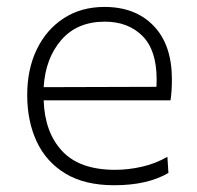

<svg xmlns="http://www.w3.org/2000/svg" viewBox="-20 -525 568 554"><path d="M309.5 9.5Q224.5 9.5 168.8 -24.2Q113 -58 85.8 -116.8Q58.5 -175.5 58.5 -251Q58.5 -325 86 -382.2Q113.5 -439.5 163.8 -472.2Q214 -505 281.5 -505Q371 -505 423.5 -450.2Q476 -395.5 476 -296.5Q476 -261 472 -235.5H106Q109 -143 159.5 -89Q210 -35 312 -35Q350 -35 389 -43.8Q428 -52.5 463 -72.5L466 -26Q405.5 9.5 309.5 9.5ZM282.5 -462.5Q202.5 -462.5 156.8 -409.5Q111 -356.5 106 -273.5L431.5 -274.5Q432 -283.5 432 -295.5Q432 -380.5 390.8 -421.5Q349.5 -462.5 282.5 -462.5Z"/></svg>

Font: Commissioner ExtraLight
Style: Regular
Weight: 200
Designer: Kostas Bartsokas
Foundry: Kostas Bartsokas
Version: Version 1.000; ttfautohint (v1.8.3)